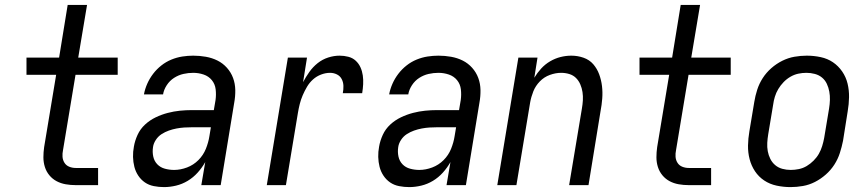

<svg xmlns="http://www.w3.org/2000/svg" viewBox="-20 -755 3540 783"><path d="M289 0Q268 0 248 -3.5Q228 -7 211 -16Q194 -25 181.5 -40Q169 -55 163 -74Q157 -93 157 -113.5Q157 -134 160 -155L209 -450H88V-520H221L256 -735H335L299 -520H460V-450H288L237 -143Q234 -129 235 -115.5Q236 -102 243 -91Q250 -80 262.5 -75Q275 -70 289 -70H380V0Z M649 8Q628 8 607.5 4Q587 0 571 -11Q555 -22 544 -38.5Q533 -55 528 -74.5Q523 -94 522.5 -115Q522 -136 526 -157Q530 -181 541 -205Q552 -229 571.5 -247Q591 -265 615 -276.5Q639 -288 664 -294.5Q689 -301 713.5 -303.5Q738 -306 763 -306H852L859 -347Q862 -369 859.5 -390.5Q857 -412 844 -428Q831 -444 810.5 -451Q790 -458 768 -458Q748 -458 728 -453.5Q708 -449 690 -437.5Q672 -426 660 -407.5Q648 -389 645 -370H567Q571 -392 580.5 -413.5Q590 -435 604.5 -454Q619 -473 638 -488Q657 -503 679 -512Q701 -521 723.5 -524.5Q746 -528 768 -528Q794 -528 819.5 -523.5Q845 -519 867 -508Q889 -497 905.5 -478.5Q922 -460 930.5 -437Q939 -414 939.5 -388Q940 -362 935 -335L880 0H801L817 -94Q804 -71 786 -51Q768 -31 745.5 -17.5Q723 -4 698 2Q673 8 649 8ZM690 -62Q716 -62 742.5 -72Q769 -82 789 -102Q809 -122 819.5 -148Q830 -174 834 -200L840 -236H763Q747 -236 731.5 -235Q716 -234 700 -231Q684 -228 668.5 -222.5Q653 -217 639 -208Q625 -199 615.5 -184.5Q606 -170 604 -155Q601 -135 605 -116.5Q609 -98 621.5 -85Q634 -72 652.5 -67Q671 -62 690 -62Z M1068 0 1154 -520H1232L1216 -420Q1227 -441 1241.5 -461.5Q1256 -482 1275.5 -497.5Q1295 -513 1318.5 -520.5Q1342 -528 1365 -528Q1383 -528 1400.5 -523.5Q1418 -519 1430.5 -507.5Q1443 -496 1450 -480.5Q1457 -465 1459.5 -447.5Q1462 -430 1461 -411.5Q1460 -393 1457 -375H1378Q1381 -390 1380.5 -405Q1380 -420 1373.5 -432.5Q1367 -445 1354 -451.5Q1341 -458 1326 -458Q1308 -458 1289.5 -451Q1271 -444 1256.5 -431Q1242 -418 1232 -401Q1222 -384 1214.5 -366.5Q1207 -349 1202.5 -331Q1198 -313 1195 -295L1146 0Z M1649 8Q1628 8 1607.5 4Q1587 0 1571 -11Q1555 -22 1544 -38.5Q1533 -55 1528 -74.5Q1523 -94 1522.5 -115Q1522 -136 1526 -157Q1530 -181 1541 -205Q1552 -229 1571.5 -247Q1591 -265 1615 -276.5Q1639 -288 1664 -294.5Q1689 -301 1713.5 -303.5Q1738 -306 1763 -306H1852L1859 -347Q1862 -369 1859.5 -390.5Q1857 -412 1844 -428Q1831 -444 1810.5 -451Q1790 -458 1768 -458Q1748 -458 1728 -453.5Q1708 -449 1690 -437.5Q1672 -426 1660 -407.5Q1648 -389 1645 -370H1567Q1571 -392 1580.5 -413.5Q1590 -435 1604.5 -454Q1619 -473 1638 -488Q1657 -503 1679 -512Q1701 -521 1723.5 -524.5Q1746 -528 1768 -528Q1794 -528 1819.5 -523.5Q1845 -519 1867 -508Q1889 -497 1905.5 -478.5Q1922 -460 1930.5 -437Q1939 -414 1939.5 -388Q1940 -362 1935 -335L1880 0H1801L1817 -94Q1804 -71 1786 -51Q1768 -31 1745.5 -17.5Q1723 -4 1698 2Q1673 8 1649 8ZM1690 -62Q1716 -62 1742.5 -72Q1769 -82 1789 -102Q1809 -122 1819.5 -148Q1830 -174 1834 -200L1840 -236H1763Q1747 -236 1731.5 -235Q1716 -234 1700 -231Q1684 -228 1668.5 -222.5Q1653 -217 1639 -208Q1625 -199 1615.5 -184.5Q1606 -170 1604 -155Q1601 -135 1605 -116.5Q1609 -98 1621.5 -85Q1634 -72 1652.5 -67Q1671 -62 1690 -62Z M2008 0 2094 -520H2172L2159 -438Q2171 -458 2187 -475.5Q2203 -493 2223.5 -505Q2244 -517 2266 -522.5Q2288 -528 2310 -528Q2336 -528 2360 -519.5Q2384 -511 2399.5 -493Q2415 -475 2423.5 -452Q2432 -429 2435 -404Q2438 -379 2436 -353Q2434 -327 2429 -301L2380 0H2301L2353 -312Q2356 -329 2357 -346Q2358 -363 2355.5 -379.5Q2353 -396 2346.5 -411Q2340 -426 2329 -437Q2318 -448 2302 -453Q2286 -458 2268 -458Q2246 -458 2222.5 -449.5Q2199 -441 2181.5 -423Q2164 -405 2155 -382.5Q2146 -360 2142 -337L2086 0Z M2789 0Q2768 0 2748 -3.5Q2728 -7 2711 -16Q2694 -25 2681.5 -40Q2669 -55 2663 -74Q2657 -93 2657 -113.5Q2657 -134 2660 -155L2709 -450H2588V-520H2721L2756 -735H2835L2799 -520H2960V-450H2788L2737 -143Q2734 -129 2735 -115.5Q2736 -102 2743 -91Q2750 -80 2762.5 -75Q2775 -70 2789 -70H2880V0Z M3204 8Q3175 8 3147 2Q3119 -4 3096.5 -19Q3074 -34 3059 -56.5Q3044 -79 3037 -106Q3030 -133 3030.5 -161.5Q3031 -190 3036 -219L3056 -339Q3060 -364 3068 -389Q3076 -414 3090.5 -436.5Q3105 -459 3125.5 -477Q3146 -495 3170 -507Q3194 -519 3219.5 -523.5Q3245 -528 3270 -528Q3299 -528 3327 -522Q3355 -516 3377 -501Q3399 -486 3414.5 -463.5Q3430 -441 3436.5 -414Q3443 -387 3442.5 -358.5Q3442 -330 3437 -301L3418 -181Q3413 -156 3405 -131Q3397 -106 3382.5 -83.5Q3368 -61 3347.5 -43Q3327 -25 3303.5 -13Q3280 -1 3254.5 3.5Q3229 8 3204 8ZM3205 -62Q3221 -62 3238 -65.5Q3255 -69 3270 -78Q3285 -87 3298 -100Q3311 -113 3319.5 -128Q3328 -143 3333 -159.5Q3338 -176 3341 -192L3361 -312Q3364 -330 3364.5 -347.5Q3365 -365 3362 -381.5Q3359 -398 3352 -413Q3345 -428 3332.5 -438.5Q3320 -449 3303 -453.5Q3286 -458 3269 -458Q3252 -458 3235.5 -454.5Q3219 -451 3203.5 -442Q3188 -433 3175.5 -420Q3163 -407 3154 -392Q3145 -377 3140 -360.5Q3135 -344 3133 -328L3113 -208Q3110 -190 3109 -172.5Q3108 -155 3111 -138.5Q3114 -122 3121.5 -107Q3129 -92 3141.5 -81.5Q3154 -71 3170.5 -66.5Q3187 -62 3205 -62Z"/></svg>

Font: Iosevka SS04
Style: Italic
Weight: 400
Italic angle: -9°
Monospace: yes
Designer: Belleve Invis
Foundry: Belleve Invis
Version: Version 19.0.0; ttfautohint (v1.8.4)